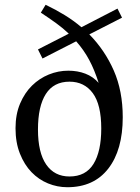

<svg xmlns="http://www.w3.org/2000/svg" viewBox="-20 -769 585 804"><path d="M271 -30Q339 -30 371.5 -82.5Q404 -135 404 -231Q404 -331 368.5 -379Q333 -427 271 -427Q205 -427 172 -375.5Q139 -324 139 -227Q139 -130 173.5 -80Q208 -30 271 -30ZM354 -625Q419 -559 456.5 -473.5Q494 -388 494 -278Q494 -141 433.5 -63Q373 15 262 15Q220 15 181 -1Q142 -17 112 -48Q82 -79 63.5 -125.5Q45 -172 45 -232Q45 -290 64 -335Q83 -380 114 -410.5Q145 -441 184.5 -457Q224 -473 266 -473Q305 -473 337.5 -460.5Q370 -448 393 -422Q376 -476 353.5 -518Q331 -560 299 -596L158 -524L139 -562L268 -628Q244 -651 215 -672Q186 -693 151 -716L171 -749Q213 -729 250.5 -706Q288 -683 321 -655L472 -733L491 -695Z"/></svg>

Font: SourceSerifPro
Style: Book
Weight: 400
Designer: Frank Grießhammer
Foundry: Adobe Systems Incorporated
Version: Version 1.014;PS Version 1.0;hotconv 1.0.73;makeotf.lib2.5.5